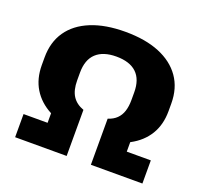

<svg xmlns="http://www.w3.org/2000/svg" viewBox="-123 -855 1061 998"><g transform="rotate(20 408.0 -355.5)"><path d="M341 -138Q251 -148 188 -181.5Q125 -215 91.5 -270Q58 -325 58 -400V-442Q58 -527 99.5 -587Q141 -647 219.5 -679Q298 -711 408 -711Q519 -711 597 -679Q675 -647 717 -587Q759 -527 759 -442V-400Q759 -325 725.5 -270Q692 -215 629 -181.5Q566 -148 475 -138V-255Q504 -264 522.5 -282Q541 -300 549.5 -326.5Q558 -353 558 -388V-431Q558 -502 520 -538Q482 -574 408 -574Q335 -574 296.5 -538Q258 -502 258 -431V-388Q258 -334 278.5 -302Q299 -270 341 -255ZM56 -128H189V-221H341V0H56ZM475 -221H627V-128H760V0H475Z"/></g></svg>

Font: Pathway Extreme 28pt ExtraBold
Style: Regular
Weight: 800
Designer: Eduardo Rodriguez Tunni
Foundry: Eduardo Rodriguez Tunni
Version: Version 1.001;gftools[0.9.26]